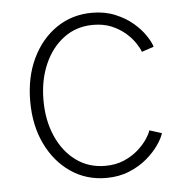

<svg xmlns="http://www.w3.org/2000/svg" viewBox="-45 -594 632 648"><g transform="rotate(-5 271.0 -270.0)"><path d="M290 9.3Q222.2 9.3 169.4 -26.9Q116.7 -63 86.4 -126Q56.2 -189 56.2 -270Q56.2 -352.1 86.4 -415.3Q116.7 -478.5 169.4 -514.4Q222.2 -550.3 290 -550.3Q333 -550.3 367.4 -536.1Q401.9 -522 426.8 -501Q451.7 -480 467 -457.3Q482.4 -434.6 487.3 -418L446.3 -404.3Q442.4 -416 430.9 -433.6Q419.4 -451.2 399.9 -468.5Q380.4 -485.8 353 -497.6Q325.7 -509.3 290 -509.3Q233.4 -509.3 190.9 -477.8Q148.4 -446.3 124.8 -392.3Q101.1 -338.4 101.1 -270Q101.1 -202.1 124.8 -148.2Q148.4 -94.2 190.9 -63Q233.4 -31.7 290 -31.7Q325.7 -31.7 353.5 -43.7Q381.3 -55.7 401.1 -73.2Q420.9 -90.8 432.9 -108.6Q444.8 -126.5 448.2 -138.2L489.7 -125Q484.4 -107.4 468.8 -85Q453.1 -62.5 428 -41Q402.8 -19.5 367.9 -5.1Q333 9.3 290 9.3Z"/></g></svg>

Font: Inter 16pt ExtraLight
Style: Regular
Weight: 250
Version: Version 4.001;git-66647c0bb